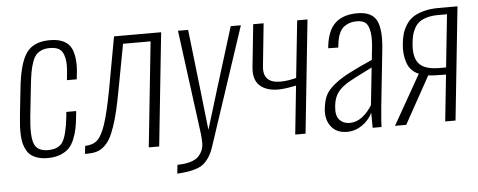

<svg xmlns="http://www.w3.org/2000/svg" viewBox="-49 -709 2430 977"><g transform="rotate(-5 1166.0 -220.5)"><path d="M170.4 9.3Q143.1 9.3 122.1 3.2Q101.1 -2.9 86.9 -13.4Q72.8 -23.9 63.5 -40.5Q54.2 -57.1 49.6 -75Q44.9 -92.8 43.7 -117.4Q42.5 -142.1 43.7 -164.8Q44.9 -187.5 47.9 -217.3L62.5 -353Q75.7 -482.9 112.5 -535.2Q149.4 -587.4 232.9 -587.4Q276.4 -587.4 304 -573Q331.5 -558.6 342.8 -533.4Q354 -508.3 356.9 -474.1Q359.9 -439.9 354.5 -400.4L352.1 -377H301.8L304.2 -399.9Q311.5 -457 304.2 -490Q296.9 -522.9 279.5 -535.2Q262.2 -547.4 229 -547.4Q205.1 -547.4 188.2 -540.5Q171.4 -533.7 159.4 -520.8Q147.5 -507.8 139.2 -484.1Q130.9 -460.4 125.7 -431.6Q120.6 -402.8 116.2 -359.4L100.1 -209.5Q89.8 -110.8 105 -70.8Q120.1 -30.8 175.3 -30.8Q231 -30.8 252 -66.4Q272.9 -102.1 282.7 -193.8L284.7 -216.3H335L333 -194.8Q329.1 -155.8 323.7 -128.7Q318.4 -101.6 306.9 -73.5Q295.4 -45.4 278.8 -28.8Q262.2 -12.2 234.9 -1.5Q207.5 9.3 170.4 9.3Z M360.8 4.9 365.2 -35.6Q404.8 -36.6 427.7 -57.4Q450.7 -78.1 470.2 -136.5Q489.7 -194.8 512.2 -314.9L560.1 -578.1H800.8L740.2 0H687L743.2 -536.6H602.5L561 -314.9Q548.8 -248.5 538.1 -202.4Q527.3 -156.2 514.4 -118.9Q501.5 -81.5 488.3 -59.1Q475.1 -36.6 457.3 -21.5Q439.5 -6.3 418.9 -0.7Q398.4 4.9 370.6 4.9Z M819.8 146 824.7 101.1Q861.3 100.6 887.9 93.3Q914.6 85.9 929 72.8Q943.4 59.6 951.7 41.5Q960 23.4 960 2.2Q960 -19 957.5 -43L886.7 -578.1H938.5L973.6 -272.5L997.1 -62.5L1060.5 -269.5L1156.2 -578.1H1208L1007.3 27.3Q997.6 56.2 984.6 76.2Q971.7 96.2 956.8 108.9Q941.9 121.6 919.7 129.2Q897.5 136.7 875.2 140.1Q853 143.6 819.8 146Z M1435.1 0 1460.9 -248Q1402.8 -235.8 1370.1 -235.8Q1308.1 -235.8 1274.9 -266.6Q1241.7 -297.4 1248.5 -361.8L1271 -578.1H1324.2L1301.8 -360.4Q1292.5 -274.9 1384.3 -274.9Q1420.4 -274.9 1464.8 -286.6L1495.6 -578.1H1548.3L1487.8 0Z M1716.8 -34.7Q1751.5 -34.7 1781.2 -57.6Q1811 -80.6 1832 -115.7L1852.1 -306.2Q1747.6 -254.4 1719.7 -236.8Q1675.8 -208 1661.6 -173.8Q1652.8 -153.8 1649.9 -124.5Q1645 -77.6 1665 -56.2Q1685.1 -34.7 1716.8 -34.7ZM1699.2 9.3Q1647 9.3 1618.9 -25.9Q1590.8 -61 1596.2 -117.2Q1600.6 -155.8 1611.8 -181.4Q1623 -207 1653.3 -233.4Q1683.6 -259.8 1729.2 -284.2Q1774.9 -308.6 1856.4 -344.7L1860.8 -386.2Q1868.7 -448.2 1863.3 -483.9Q1857.9 -519.5 1842.8 -533.2Q1827.6 -546.9 1797.4 -546.9Q1778.3 -546.9 1762.9 -542.5Q1747.6 -538.1 1732.4 -527.1Q1717.3 -516.1 1707.3 -493.4Q1697.3 -470.7 1693.8 -438L1691.9 -421.9L1640.6 -422.9Q1640.6 -423.8 1641.4 -430.7Q1642.1 -437.5 1642.1 -438.5Q1652.8 -517.6 1692.9 -552.5Q1732.9 -587.4 1803.7 -587.4Q1876 -587.4 1900.6 -542Q1925.3 -496.6 1914.1 -391.6L1883.3 -100.6Q1875.5 -15.1 1876 0H1830.6Q1830.1 -65.4 1830.1 -76.7Q1811.5 -39.1 1776.4 -14.9Q1741.2 9.3 1699.2 9.3Z M2194.8 -273.4H2229.5L2257.8 -542.5H2212.9Q2179.7 -542.5 2154.8 -535.2Q2129.9 -527.8 2115.2 -516.4Q2100.6 -504.9 2090.8 -486.8Q2081.1 -468.8 2076.9 -451.4Q2072.8 -434.1 2070.3 -410.6Q2063 -339.4 2091.8 -306.4Q2120.6 -273.4 2194.8 -273.4ZM1944.8 0 2088.4 -253.4Q2044.9 -272 2030 -315.4Q2015.1 -358.9 2020.5 -411.1Q2023.4 -438.5 2029.1 -460Q2034.7 -481.4 2048.6 -504.6Q2062.5 -527.8 2083 -543Q2103.5 -558.1 2138.2 -568.1Q2172.9 -578.1 2218.3 -578.1H2314.5L2253.9 0H2201.2L2226.1 -237.3Q2157.7 -237.3 2135.7 -241.2L2002 0Z"/></g></svg>

Font: Oswald
Style: Extra-Light
Weight: 200
Designer: Vernon Adams
Foundry: Vernon Adams
Version: 3.0; ttfautohint (v0.94.23-7a4d-dirty) -l 8 -r 50 -G 200 -x 